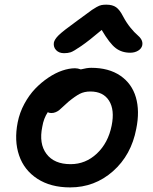

<svg xmlns="http://www.w3.org/2000/svg" viewBox="-20 -795 660 827"><path d="M255.9 -565.9Q234.4 -565.9 221.9 -578.9Q209.5 -591.8 211.9 -610.8Q214.4 -625 232.2 -642.8Q250 -660.6 313 -706.1Q327.6 -716.3 348.1 -731.7Q368.7 -747.1 376.2 -752.4Q383.8 -757.8 396 -764.6Q408.2 -771.5 417.2 -773.2Q426.3 -774.9 438 -774.9Q464.4 -774.9 480 -763.9Q495.6 -752.9 509.8 -725.1Q524.4 -697.3 542 -675.8Q559.6 -654.3 571 -645Q582.5 -635.7 588.9 -624.5Q595.2 -613.3 592.8 -600.1Q589.8 -585.9 575.2 -576.9Q560.5 -567.9 541 -567.9Q504.4 -567.9 478.3 -587.9Q452.1 -607.9 418 -666Q363.3 -619.6 329.8 -596.7Q296.4 -573.7 284.2 -569.8Q272 -565.9 255.9 -565.9ZM282.2 12.2Q198.2 12.2 141.1 -24.9Q84 -62 62.3 -125.5Q40.5 -189 56.2 -268.1Q64.5 -310.1 85 -347.9Q105.5 -385.7 131.8 -413.1Q158.2 -440.4 188.5 -460.7Q218.8 -481 248.3 -491Q277.8 -501 303.2 -501Q314.9 -501 328.1 -496.1Q354.5 -502.9 373 -502.9Q448.7 -502.9 498.3 -469Q547.9 -435.1 565.2 -376Q582.5 -316.9 566.9 -240.2Q545.4 -127 466.6 -57.4Q387.7 12.2 282.2 12.2ZM162.1 -249Q147 -176.3 180.2 -132.1Q213.4 -87.9 284.2 -87.9Q348.6 -87.9 397.2 -133.5Q445.8 -179.2 460.9 -253.9Q474.6 -321.8 449.7 -361.3Q424.8 -400.9 369.1 -400.9Q343.3 -400.9 323.7 -390.9Q304.2 -380.9 274.9 -356.9Q265.6 -349.1 252.9 -336.9Q240.2 -324.7 234.6 -320.3Q229 -315.9 220.2 -312Q211.4 -308.1 201.2 -308.1Q191.4 -308.1 186 -312Q168 -285.2 162.1 -249Z"/></svg>

Font: Shantell Sans Normal
Style: Italic
Weight: 500
Italic angle: -11.31°
Designer: Stephen Nixon, Anya Danilova, Shantell Martin
Foundry: Arrow Type
Version: Version 1.006;[559af2be0]